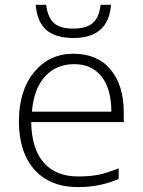

<svg xmlns="http://www.w3.org/2000/svg" viewBox="-20 -763 589 793"><path d="M111.8 -301.8H439.9Q439.9 -394.5 399.9 -446.3Q359.9 -498 286.1 -498Q212.4 -498 166 -447.3Q119.6 -396.5 111.8 -301.8ZM58.1 -260.7Q58.1 -388.7 120.6 -464.8Q183.6 -541 283.2 -541Q382.8 -541 437 -475.6Q491.2 -410.2 491.2 -297.9V-258.8H108.9Q110.4 -149.4 160.2 -91.8Q210 -34.2 303.2 -34.2Q348.6 -34.2 382.8 -40.5Q417 -46.9 470.2 -67.9V-23.9Q392.6 9.8 303.2 9.8Q187.5 9.8 123 -61.5Q58.6 -132.8 58.1 -260.7ZM282.7 -606Q210 -606.4 171.9 -638.7Q133.8 -670.9 127.4 -743.2H170.4Q177.7 -689.5 203.6 -667Q229.5 -644.5 283.2 -645Q336.9 -645 363.3 -668Q389.6 -690.9 395.5 -743.2H438.5Q428.2 -606 282.7 -606Z"/></svg>

Font: OpenSans-Light
Style: Regular
Weight: 300
Foundry: Ascender Corporation
Version: Version 1.10